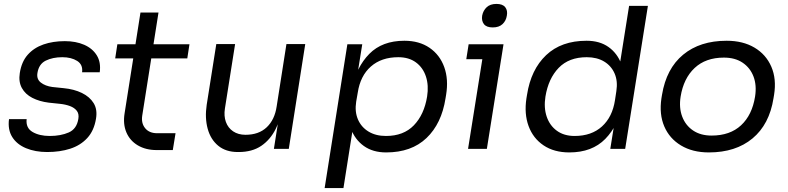

<svg xmlns="http://www.w3.org/2000/svg" viewBox="-20 -760 4023 980"><path d="M221 16Q160 16 113 -3.5Q66 -23 42.5 -60.5Q19 -98 26 -152H116Q111 -107 146 -86.5Q181 -66 234 -66Q290 -66 331 -84Q372 -102 380 -154Q384 -179 372 -194.5Q360 -210 337.5 -218.5Q315 -227 286 -230L229 -236Q181 -242 145 -260.5Q109 -279 91.5 -311Q74 -343 81 -387Q90 -445 121.5 -480.5Q153 -516 201.5 -533Q250 -550 311 -550Q367 -550 409.5 -531.5Q452 -513 474 -477.5Q496 -442 489 -391H399Q404 -430 374 -449Q344 -468 298 -468Q249 -468 213.5 -450.5Q178 -433 171 -387Q166 -356 188.5 -338.5Q211 -321 247 -316L305 -310Q358 -305 398 -285.5Q438 -266 458 -233.5Q478 -201 470 -154Q460 -93 425.5 -55.5Q391 -18 338.5 -1Q286 16 221 16Z M862 6H780Q724 6 683.5 -18Q643 -42 625 -84.5Q607 -127 616 -182L697 -696H789L706 -170Q700 -131 721 -105.5Q742 -80 782 -80H876ZM936 -462H568L579 -534H947Z M1198 16H1194Q1133 16 1094 -16Q1055 -48 1040 -103Q1025 -158 1035 -225L1084 -535H1180L1128 -206Q1122 -168 1133 -137.5Q1144 -107 1170 -89.5Q1196 -72 1233 -72Q1301 -72 1341.5 -110.5Q1382 -149 1392 -216L1442 -535H1538L1454 0H1378L1414 -229H1426Q1415 -158 1387.5 -102.5Q1360 -47 1313.5 -15.5Q1267 16 1198 16Z M1733 200H1637L1753 -534H1829L1792 -303L1775 -305Q1799 -418 1865 -485Q1931 -552 2044 -552Q2120 -552 2172.5 -516Q2225 -480 2247.5 -417.5Q2270 -355 2257 -276L2254 -258Q2234 -129 2157 -55.5Q2080 18 1951 18Q1883 18 1837 -15Q1791 -48 1770.5 -105Q1750 -162 1758 -235L1789 -155ZM1950 -66Q2040 -66 2092.5 -120.5Q2145 -175 2160 -267Q2169 -324 2154 -369.5Q2139 -415 2103 -441.5Q2067 -468 2013 -468Q1927 -468 1873 -420.5Q1819 -373 1806 -287L1798 -241Q1790 -190 1807 -150.5Q1824 -111 1861 -88.5Q1898 -66 1950 -66Z M2465 0H2369L2454 -534H2550ZM2538 -458H2360L2372 -534H2550ZM2495 -620Q2463 -620 2450 -637Q2437 -654 2441 -680Q2446 -706 2464 -723Q2482 -740 2514 -740Q2546 -740 2559 -723Q2572 -706 2567 -680Q2563 -654 2545 -637Q2527 -620 2495 -620Z M2886 18Q2808 18 2754.5 -18Q2701 -54 2678 -116.5Q2655 -179 2667 -258L2670 -276Q2690 -405 2767.5 -478.5Q2845 -552 2974 -552Q3041 -552 3086 -520Q3131 -488 3151.5 -433Q3172 -378 3164 -307L3134 -371L3191 -730H3287L3171 0H3095L3133 -237H3161Q3137 -120 3069.5 -51Q3002 18 2886 18ZM2913 -66Q2999 -66 3052.5 -114.5Q3106 -163 3119 -249L3126 -295Q3134 -346 3117 -385Q3100 -424 3063.5 -446Q3027 -468 2975 -468Q2884 -468 2831.5 -413.5Q2779 -359 2764 -267Q2755 -210 2770.5 -164.5Q2786 -119 2822.5 -92.5Q2859 -66 2913 -66Z M3598 18Q3515 18 3456 -17.5Q3397 -53 3370.5 -115Q3344 -177 3356 -258L3359 -276Q3381 -410 3467 -481Q3553 -552 3689 -552Q3772 -552 3831 -517Q3890 -482 3917 -419.5Q3944 -357 3931 -276L3928 -258Q3907 -125 3821 -53.5Q3735 18 3598 18ZM3612 -68Q3706 -68 3762.5 -120.5Q3819 -173 3834 -267Q3843 -325 3826 -369.5Q3809 -414 3770.5 -440Q3732 -466 3675 -466Q3582 -466 3525.5 -413Q3469 -360 3454 -267Q3445 -210 3462 -165Q3479 -120 3517.5 -94Q3556 -68 3612 -68Z"/></svg>

Font: Sora Variable Italic
Style: Regular
Weight: 400
Designer: Jonathan Barnbrook, Julián Moncada
Foundry: Barnbrook Fonts
Version: Version 2.000